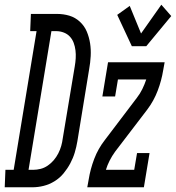

<svg xmlns="http://www.w3.org/2000/svg" viewBox="-86 -794 746 814"><path d="M-66 0 -63 -74H-28L69 -662H42L45 -735H155Q183 -735 208 -727.5Q233 -720 252.5 -702Q272 -684 282 -660Q292 -636 296 -610Q300 -584 298.5 -556Q297 -528 292 -501L242 -195Q238 -171 231 -147.5Q224 -124 212 -101.5Q200 -79 183.5 -59Q167 -39 145 -25.5Q123 -12 99 -6Q75 0 51 0ZM35 -74H54Q70 -74 86 -78Q102 -82 116.5 -92Q131 -102 142 -115Q153 -128 161 -143.5Q169 -159 173.5 -175Q178 -191 180 -207L231 -513Q234 -530 235 -547Q236 -564 234 -580.5Q232 -597 226.5 -612Q221 -627 210.5 -638.5Q200 -650 184.5 -656Q169 -662 152 -662H132ZM473 -598 411 -731 464 -769 512 -652 598 -774 640 -726 534 -598ZM284 0 290 -33Q297 -77 313.5 -120.5Q330 -164 359 -201L494 -379Q508 -397 517.5 -416.5Q527 -436 534 -457H414L402 -385H348L372 -530H612L606 -497Q599 -453 582.5 -409.5Q566 -366 538 -329L402 -151Q389 -133 379 -113.5Q369 -94 363 -74H483L495 -145H548L524 0Z"/></svg>

Font: Iosevka Curly Slab Extended
Style: Italic
Weight: 400
Width: 7
Italic angle: -9°
Monospace: yes
Designer: Belleve Invis
Foundry: Belleve Invis
Version: Version 11.1.0; ttfautohint (v1.8.3)